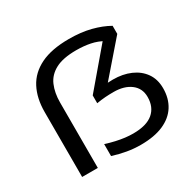

<svg xmlns="http://www.w3.org/2000/svg" viewBox="-135 -755 938 917"><g transform="rotate(-30 334.0 -297.0)"><path d="M561 -552.5V-508L383.5 -303.5L377 -324.5Q391 -327.5 404 -328.5Q417 -329.5 433.5 -329.5Q487.5 -329.5 529.8 -311.2Q572 -293 596.5 -258.2Q621 -223.5 621 -174Q621 -118 595.2 -77.2Q569.5 -36.5 519.2 -14.5Q469 7.5 394 7.5Q356 7.5 318.8 1Q281.5 -5.5 243.5 -17.5V-83.5Q271 -74.5 296.8 -68.8Q322.5 -63 345.8 -60.2Q369 -57.5 389.5 -57.5Q463 -57.5 499.5 -88.2Q536 -119 536 -175Q536 -222.5 500.5 -249.5Q465 -276.5 406.5 -276.5Q383 -276.5 361.2 -275Q339.5 -273.5 312.5 -269V-312L505 -538.5L495.5 -506Q464.5 -524 428.8 -531.2Q393 -538.5 351.5 -538.5Q278.5 -538.5 236.8 -516.2Q195 -494 177.8 -453.8Q160.5 -413.5 160.5 -360.5V0H74V-358Q74 -433.5 102.5 -488.2Q131 -543 191.8 -572.8Q252.5 -602.5 348 -602.5Q415 -602.5 467.8 -589Q520.5 -575.5 561 -552.5Z"/></g></svg>

Font: Encode Sans SC Expanded
Style: Regular
Weight: 400
Width: 7
Designer: Multiple Designers
Foundry: Impallari Type
Version: Version 3.002